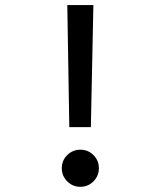

<svg xmlns="http://www.w3.org/2000/svg" viewBox="-20 -718 626 748"><path d="M250 -222.7 242.2 -698.2H343.8L334 -222.7ZM293 9.8Q263.2 9.8 241.9 -11.5Q220.7 -32.7 220.7 -62.5Q220.7 -92.8 241.9 -113.8Q263.2 -134.8 293 -134.8Q323.2 -134.8 344.2 -113.8Q365.2 -92.8 365.2 -62.5Q365.2 -32.7 344.2 -11.5Q323.2 9.8 293 9.8Z"/></svg>

Font: CaskaydiaCove NFP
Style: Regular
Weight: 400
Designer: Aaron Bell
Foundry: Saja Typeworks
Version: Version 2111.001; VTT 6.35;Nerd Fonts 3.1.1